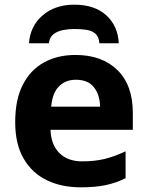

<svg xmlns="http://www.w3.org/2000/svg" viewBox="-20 -791 631 821"><path d="M303 -556Q416 -556 482 -491.5Q548 -427 548 -308V-236H196Q198 -173 233.5 -137Q269 -101 332 -101Q385 -101 428 -111.5Q471 -122 517 -144V-29Q477 -9 432.5 0.5Q388 10 325 10Q243 10 180 -20.5Q117 -51 81 -113Q45 -175 45 -269Q45 -365 77.5 -428.5Q110 -492 168 -524Q226 -556 303 -556ZM304 -450Q261 -450 232.5 -422Q204 -394 199 -335H408Q407 -385 382 -417.5Q357 -450 304 -450ZM298 -771Q384 -771 434 -726Q484 -681 488 -606H405Q403 -634 388 -647Q373 -660 349.5 -663.5Q326 -667 297 -667Q274 -667 250 -662.5Q226 -658 209 -645Q192 -632 189 -606H104Q109 -679 162 -725Q215 -771 298 -771Z"/></svg>

Font: RS Noto Sans
Style: Bold
Weight: 700
Designer: Monotype Design Team
Foundry: Monotype Imaging Inc.
Version: Version 3.10